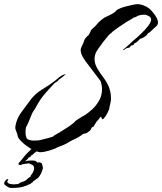

<svg xmlns="http://www.w3.org/2000/svg" viewBox="-90 -656 782 926"><path d="M96 77Q68 68 46 53Q24 38 11 24Q-2 10 -3 6L-8 -13Q-11 -21 -14 -28.5Q-17 -36 -16 -46Q-10 -84 13.5 -115.5Q37 -147 60 -178Q82 -206 115.5 -226Q149 -246 177 -268Q187 -276 195.5 -283.5Q204 -291 215 -295L225 -299L226 -298Q219 -290 210.5 -284Q202 -278 194 -272L187 -264L173 -255L160 -241Q151 -231 142.5 -222Q134 -213 126 -203L117 -192Q107 -180 99.5 -167Q92 -154 84 -141Q80 -132 74 -124Q68 -116 64 -107L46 -63L35 -41Q34 -36 33.5 -29.5Q33 -23 33 -17Q33 -4 37 7Q41 18 54 19Q58 21 63 21.5Q68 22 73 22Q81 22 87 21.5Q93 21 97 21Q97 21 110 18Q123 15 140 10.5Q157 6 167 2Q169 -2 185 -10.5Q201 -19 206 -23Q222 -33 237.5 -43Q253 -53 267 -65Q270 -67 273 -71Q276 -75 280 -77L302 -91Q303 -91 318.5 -100.5Q334 -110 353.5 -127.5Q373 -145 387.5 -170Q402 -195 402 -226Q402 -245 395 -265Q347 -328 323 -360Q299 -392 299 -414Q299 -422 304 -432Q314 -452 316.5 -461.5Q319 -471 335 -485Q340 -488 344.5 -500Q349 -512 353 -515Q370 -529 377.5 -539Q385 -549 401 -562Q412 -571 426 -577Q440 -583 452 -590Q466 -598 470 -604Q474 -610 490 -616Q499 -620 515.5 -624.5Q532 -629 549 -632.5Q566 -636 575 -636Q587 -636 602.5 -630Q618 -624 628 -616Q644 -603 658 -582.5Q672 -562 672 -548Q672 -539 666.5 -532.5Q661 -526 654 -521Q646 -514 639.5 -507Q633 -500 623 -495Q620 -487 607.5 -478.5Q595 -470 585 -469V-468Q581 -464 574 -457Q567 -450 561 -448Q560 -448 559.5 -447.5Q559 -447 558 -447L554 -441H556Q556 -440 550 -438Q544 -436 541 -436Q537 -426 529.5 -425.5Q522 -425 514 -420Q513 -419 509.5 -416.5Q506 -414 504 -414H503V-416Q520 -429 535.5 -444Q551 -459 567 -472Q575 -479 592.5 -495.5Q610 -512 624.5 -531Q639 -550 639 -562Q639 -572 627.5 -578.5Q616 -585 607 -585Q584 -585 572 -578Q560 -571 553 -571Q551 -567 535 -558.5Q519 -550 514 -546Q498 -536 483 -525.5Q468 -515 454 -504Q450 -501 447 -497.5Q444 -494 440 -492Q437 -490 427.5 -478.5Q418 -467 406.5 -452Q395 -437 386.5 -424.5Q378 -412 376 -409Q366 -390 366 -372Q366 -348 379.5 -325.5Q393 -303 409.5 -281Q426 -259 436 -235L442 -214Q444 -204 444.5 -197.5Q445 -191 445 -183Q445 -179 445 -175Q445 -171 444 -166Q443 -160 440 -148Q437 -136 437 -131Q435 -125 428 -110.5Q421 -96 410 -84Q407 -81 405 -81Q402 -81 400.5 -85.5Q399 -90 397.5 -92.5Q396 -95 392 -89Q385 -79 383 -77Q381 -75 380 -74.5Q379 -74 375 -68Q371 -62 360 -44Q352 -43 350 -36.5Q348 -30 343 -25Q329 -14 324.5 -13Q320 -12 315.5 -11.5Q311 -11 297 0Q286 8 272 14Q258 20 246 27Q233 36 217.5 42.5Q202 49 186 55Q175 62 148.5 70Q122 78 105 78Q98 78 96 77ZM-43 250Q-53 246 -62 239Q-71 232 -70 230L-69 225Q-70 223 -66 218Q-62 213 -60 211Q-53 207 -51 207Q-50 207 -50 208Q-50 210 -54 217Q-55 218 -55 220Q-55 224 -50 227.5Q-45 231 -41 231Q-36 232 -32.5 232.5Q-29 233 -25 233Q-22 233 -19 233Q-16 233 -13 232H-6Q-1 232 1.5 229Q4 226 7 225Q14 222 19.5 220.5Q25 219 27 218Q29 216 31 215.5Q33 215 34 214Q35 213 39 209.5Q43 206 49 201Q50 200 53 198.5Q56 197 57 196Q59 194 58 193Q57 192 58 191Q65 183 70 173Q75 163 75 153Q73 147 71 143.5Q69 140 63 138Q60 137 56 134.5Q52 132 48 132H46Q42 132 36 133.5Q30 135 25 135Q21 135 16 137.5Q11 140 7 140Q3 139 1 138.5Q-1 138 -1 132Q3 128 12 117Q21 106 30 95Q39 84 43 81Q45 80 47.5 76.5Q50 73 51 73Q57 69 56.5 67.5Q56 66 63 62Q67 59 71 54Q75 49 79 47Q87 44 92 44Q101 44 106 47.5Q111 51 109 53Q108 54 107 57Q106 60 104 61Q102 63 100 62.5Q98 62 96 64Q94 65 95 66.5Q96 68 94 70Q93 71 86.5 74.5Q80 78 75 83Q73 85 70.5 87Q68 89 66 91Q65 92 63 92.5Q61 93 59 95Q58 96 58.5 97Q59 98 57 100Q56 101 52.5 102Q49 103 49 103Q46 108 41 113Q36 118 31 122Q46 118 60 118Q66 118 71.5 118.5Q77 119 81 120Q83 121 85 123Q87 125 88 127Q90 128 92.5 127.5Q95 127 96 127Q110 127 112.5 134.5Q115 142 116 147Q118 154 115.5 162Q113 170 108 181Q107 182 105 185.5Q103 189 102 191Q101 192 98 196.5Q95 201 90 205Q87 207 84 208.5Q81 210 78 213Q73 218 73.5 216Q74 214 65 225Q63 225 61.5 226.5Q60 228 58 230Q51 234 51 233Q51 232 43 237L20 245Q15 247 13.5 246.5Q12 246 7 248Q3 249 -16 250Q-35 251 -43 250Z"/></svg>

Font: Cherish
Style: Regular
Weight: 400
Designer: Robert E. Leuschke
Foundry: Robert E. Leuschke
Version: Version 1.005